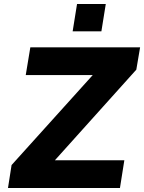

<svg xmlns="http://www.w3.org/2000/svg" viewBox="-20 -942 722 962"><path d="M20 0 38 -115 498 -625 511 -566H109L132 -705H682L663 -593L202 -80L187 -139H603L581 0ZM344 -785 366 -922H510L488 -785Z"/></svg>

Font: Nunito Sans 6pt ExtraBold
Style: Italic
Weight: 800
Italic angle: -9°
Version: Version 3.101;gftools[0.9.27]